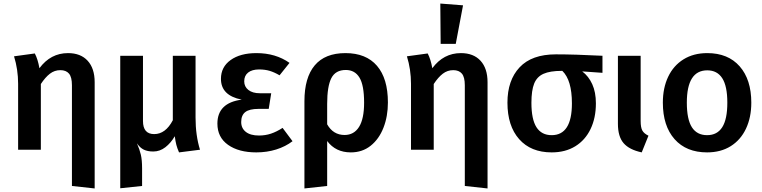

<svg xmlns="http://www.w3.org/2000/svg" viewBox="-20 -843 4293 1081"><path d="M513 -380V218L385 204V-363Q385 -409 368.5 -428.5Q352 -448 320 -448Q287 -448 261 -428Q235 -408 210 -370V0H82V-371Q82 -452 59 -526L176 -542Q193 -510 202 -459Q265 -544 363 -544Q434 -544 473.5 -501Q513 -458 513 -380Z M988 15Q978 -8 973 -27Q968 -46 964 -76Q942 -38 911 -14Q880 10 843 10Q811 10 789.5 -0.5Q768 -11 751 -36Q766 -2 773 28Q780 58 780 105V204L657 217V-529H785V-162Q785 -88 848 -88Q912 -88 953 -166V-529H1081V-181Q1081 -81 1106 0Z M1610 -489 1554 -419Q1525 -436 1498.5 -444Q1472 -452 1439 -452Q1399 -452 1377 -434.5Q1355 -417 1355 -385Q1355 -355 1378.5 -336.5Q1402 -318 1443 -318H1507L1493 -230H1436Q1384 -230 1361 -212Q1338 -194 1338 -156Q1338 -121 1364 -100.5Q1390 -80 1438 -80Q1474 -80 1505.5 -90.5Q1537 -101 1571 -123L1627 -48Q1588 -18 1535.5 -1.5Q1483 15 1423 15Q1324 15 1264 -27.5Q1204 -70 1204 -147Q1204 -264 1341 -282Q1224 -305 1224 -399Q1224 -466 1278.5 -505Q1333 -544 1424 -544Q1532 -544 1610 -489Z M2164 -266Q2164 -188 2139 -124Q2114 -60 2067 -22.5Q2020 15 1955 15Q1870 15 1822 -49V204L1694 218V-273Q1694 -406 1752 -475Q1810 -544 1925 -544Q2041 -544 2102.5 -472.5Q2164 -401 2164 -266ZM2030 -265Q2030 -363 2004 -406Q1978 -449 1927 -449Q1869 -449 1845.5 -403Q1822 -357 1822 -258V-143Q1856 -83 1920 -83Q1973 -83 2001.5 -128.5Q2030 -174 2030 -265Z M2725 -380V218L2597 204V-363Q2597 -409 2580.5 -428.5Q2564 -448 2532 -448Q2499 -448 2473 -428Q2447 -408 2422 -370V0H2294V-371Q2294 -452 2271 -526L2388 -542Q2405 -510 2414 -459Q2477 -544 2575 -544Q2646 -544 2685.5 -501Q2725 -458 2725 -380ZM2587 -813 2546 -596H2461L2459 -823Z M3372 -433 3258 -441Q3294 -414 3314.5 -369Q3335 -324 3335 -261Q3335 -179 3305 -116.5Q3275 -54 3219 -19.5Q3163 15 3086 15Q2969 15 2903 -59.5Q2837 -134 2837 -265Q2837 -391 2905.5 -464Q2974 -537 3110 -537Q3216 -537 3372 -529ZM3200 -261Q3200 -392 3146 -444H3143Q3077 -444 3040 -427.5Q3003 -411 2987.5 -372.5Q2972 -334 2972 -264Q2972 -171 3000.5 -126.5Q3029 -82 3086 -82Q3200 -82 3200 -261Z M3587 -162Q3587 -125 3596.5 -108Q3606 -91 3631 -79L3593 15Q3523 0 3491 -37Q3459 -74 3459 -146V-529H3587Z M4210 -265Q4210 -182 4180 -118.5Q4150 -55 4094 -20Q4038 15 3961 15Q3844 15 3778 -59.5Q3712 -134 3712 -265Q3712 -348 3742 -411Q3772 -474 3828.5 -509Q3885 -544 3962 -544Q4079 -544 4144.5 -469.5Q4210 -395 4210 -265ZM3847 -265Q3847 -171 3875.5 -126.5Q3904 -82 3961 -82Q4018 -82 4046.5 -127Q4075 -172 4075 -265Q4075 -358 4046.5 -402.5Q4018 -447 3962 -447Q3847 -447 3847 -265Z"/></svg>

Font: Fira Sans Medium
Style: Regular
Weight: 500
Designer: bBox Type GmbH & Carrois Corporate GbR & Edenspiekermann AG
Foundry: bBox Type GmbH & Carrois Corporate GbR & Edenspiekermann AG
Version: Version 4.301